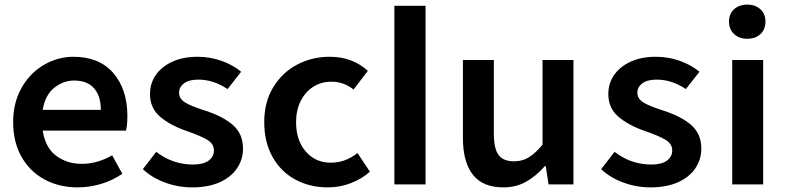

<svg xmlns="http://www.w3.org/2000/svg" viewBox="-20 -799 3416 832"><path d="M37 -270Q37 -354 73.5 -418.5Q110 -483 170.5 -518Q231 -553 298 -553Q410 -553 471 -482.5Q532 -412 532 -296Q532 -257 526 -233H165Q177 -158 224 -123.5Q271 -89 334 -89Q402 -89 466 -126L510 -46Q468 -17 418 -2Q368 13 316 13Q237 13 173.5 -21Q110 -55 73.5 -119Q37 -183 37 -270ZM417 -323Q417 -383 387.5 -416.5Q358 -450 301 -450Q255 -450 215.5 -419Q176 -388 165 -323Z M599 -66 657 -141Q728 -86 817 -86Q861 -86 884 -103Q907 -120 907 -147Q907 -176 877.5 -193.5Q848 -211 787 -232Q717 -256 673.5 -293.5Q630 -331 630 -391Q630 -438 655.5 -474.5Q681 -511 727.5 -532Q774 -553 836 -553Q890 -553 939.5 -535.5Q989 -518 1025 -488L966 -413Q905 -454 840 -454Q799 -454 777.5 -438Q756 -422 756 -397Q756 -371 782 -355Q808 -339 868 -320Q946 -295 989.5 -257Q1033 -219 1033 -155Q1033 -108 1007 -69.5Q981 -31 931.5 -9Q882 13 813 13Q752 13 695 -8Q638 -29 599 -66Z M1125 -270Q1125 -357 1164 -421Q1203 -485 1267.5 -519Q1332 -553 1409 -553Q1507 -553 1574 -492L1512 -411Q1470 -445 1416 -445Q1372 -445 1337.5 -423Q1303 -401 1283 -361.5Q1263 -322 1263 -270Q1263 -191 1305 -142.5Q1347 -94 1413 -94Q1477 -94 1529 -136L1583 -55Q1547 -23 1499.5 -5Q1452 13 1401 13Q1322 13 1259.5 -21Q1197 -55 1161 -119Q1125 -183 1125 -270Z M1689 -774H1824V0H1689Z M1986 -201V-539H2120V-220Q2120 -155 2140.5 -127.5Q2161 -100 2207 -100Q2243 -100 2270.5 -116.5Q2298 -133 2331 -172V-539H2465V0H2357L2345 -79H2341Q2301 -34 2258 -10.5Q2215 13 2161 13Q2072 13 2029 -42Q1986 -97 1986 -201Z M2585 -66 2643 -141Q2714 -86 2803 -86Q2847 -86 2870 -103Q2893 -120 2893 -147Q2893 -176 2863.5 -193.5Q2834 -211 2773 -232Q2703 -256 2659.5 -293.5Q2616 -331 2616 -391Q2616 -438 2641.5 -474.5Q2667 -511 2713.5 -532Q2760 -553 2822 -553Q2876 -553 2925.5 -535.5Q2975 -518 3011 -488L2952 -413Q2891 -454 2826 -454Q2785 -454 2763.5 -438Q2742 -422 2742 -397Q2742 -371 2768 -355Q2794 -339 2854 -320Q2932 -295 2975.5 -257Q3019 -219 3019 -155Q3019 -108 2993 -69.5Q2967 -31 2917.5 -9Q2868 13 2799 13Q2738 13 2681 -8Q2624 -29 2585 -66Z M3153 -539H3287V0H3153ZM3139 -706Q3139 -739 3161 -759Q3183 -779 3218 -779Q3253 -779 3275 -759Q3297 -739 3297 -706Q3297 -672 3275.5 -651.5Q3254 -631 3218 -631Q3183 -631 3161 -651.5Q3139 -672 3139 -706Z"/></svg>

Font: Nebula Sans Semibold
Style: Regular
Weight: 600
Designer: Paul D. Hunt for Adobe (as Source Sans)
Foundry: Nebula Entertainment & Broadcasting LLC
Version: Version 1.010